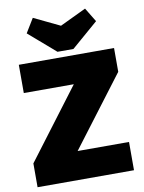

<svg xmlns="http://www.w3.org/2000/svg" viewBox="-102 -1034 830 1104"><g transform="rotate(-10 313.0 -482.0)"><path d="M26 0V-139L334 -547H42V-712H598V-573L289 -165H589V0ZM473 -964 523 -882 367 -747H274L118 -882L168 -964L320 -891Z"/></g></svg>

Font: Outfit Black
Style: Regular
Weight: 900
Designer: Rodrigo Fuenzalida
Foundry: fragTYPE
Version: Version 1.100; ttfautohint (v1.8.4.7-5d5b)